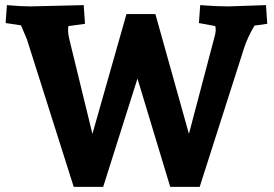

<svg xmlns="http://www.w3.org/2000/svg" viewBox="-20 -730 1069 750"><path d="M247 -628Q246 -622 246 -609Q246 -596 251 -576L341 -207L474 -675H587L718 -207L819 -590Q825 -610 821 -628L757 -640L762 -710Q825 -705 872 -705L1019 -710L1024 -637L974 -630Q947 -584 934 -544L760 0H645L517 -423L383 0H268L85 -577L62 -631L2 -640L7 -710Q62 -705 99 -705L307 -710L312 -637Z"/></svg>

Font: Andada SC
Style: Bold
Weight: 700
Designer: Carolina Giovagnoli
Foundry: Carolina Giovagnoli
Version: Version 1.003